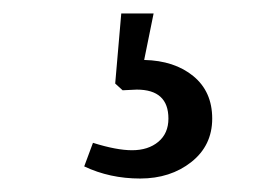

<svg xmlns="http://www.w3.org/2000/svg" viewBox="-20 -30 400 285"><path d="M208 -10 194 59Q239 60 267 83Q295 106 295 146Q295 186 264 210.5Q233 235 188 235Q143 235 105 217L118 182Q153 193 176 193Q200 193 215 180.5Q230 168 230 146Q230 103 183 103L162 104L151 94L160 -10Z"/></svg>

Font: Andada
Style: Regular
Weight: 400
Designer: Carolina Giovagnoli
Foundry: Carolina Giovagnoli
Version: Version 1.003